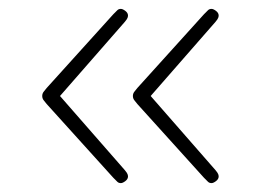

<svg xmlns="http://www.w3.org/2000/svg" viewBox="-20 -474 604 432"><path d="M252 -62Q247 -62 244 -65Q241 -68 235 -74L85 -240Q83 -243 79 -247.5Q75 -252 75 -258Q75 -264 79 -268.5Q83 -273 85 -276L235 -442Q241 -448 244 -451Q247 -454 252 -454Q256 -454 262 -449.5Q268 -445 268 -439Q268 -437 267 -434Q266 -431 261 -425L115 -258L261 -91Q266 -85 267 -82Q268 -79 268 -77Q268 -71 262 -66.5Q256 -62 252 -62ZM456 -62Q451 -62 448 -65Q445 -68 439 -74L289 -240Q287 -243 283 -247.5Q279 -252 279 -258Q279 -264 283 -268.5Q287 -273 289 -276L439 -442Q445 -448 448 -451Q451 -454 456 -454Q460 -454 466 -449.5Q472 -445 472 -439Q472 -437 471 -434Q470 -431 465 -425L319 -258L465 -91Q470 -85 471 -82Q472 -79 472 -77Q472 -71 466 -66.5Q460 -62 456 -62Z"/></svg>

Font: Asap Expanded Thin
Style: Regular
Weight: 100
Width: 7
Designer: Pablo Cosgaya
Foundry: Omnibus-Type
Version: Version 3.001; ttfautohint (v1.8.4.7-5d5b)